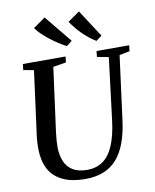

<svg xmlns="http://www.w3.org/2000/svg" viewBox="-105 -1077 938 1165"><g transform="rotate(-10 364.0 -494.0)"><path d="M660 -694.5 609 -306Q598.5 -222.5 575.8 -162.5Q553 -102.5 518 -64.5Q483 -26.5 435.5 -8.2Q388 10 328 10Q239.5 10 184 -17.8Q128.5 -45.5 102.5 -96Q76.5 -146.5 75.5 -214Q75 -232.5 75.8 -252Q76.5 -271.5 79 -292L132.5 -694.5L68.5 -706.5L72.5 -743H335.5L331.5 -707L251.5 -694L198.5 -299.5Q195 -273.5 193.5 -250Q192 -226.5 192 -206.5Q193 -158.5 208.5 -121.5Q224 -84.5 257.8 -63.5Q291.5 -42.5 346.5 -42.5Q403 -42.5 443.5 -71.2Q484 -100 509.2 -159Q534.5 -218 546 -308.5L593.5 -694L522.5 -707L526.5 -743H727.5L723.5 -707ZM572 -830 537 -803.5Q515 -816.5 493.8 -833.5Q472.5 -850.5 453.5 -869.5Q434.5 -888.5 418.5 -908.5Q402.5 -928.5 390 -947L463 -998ZM389 -830 354.5 -803.5Q331.5 -815.5 305.8 -832.2Q280 -849 255.2 -868.2Q230.5 -887.5 210 -907.5Q189.5 -927.5 177 -946L251.5 -998Z"/></g></svg>

Font: Merriweather 60pt Medium
Style: Italic
Weight: 500
Italic angle: -7.8°
Version: Version 2.101